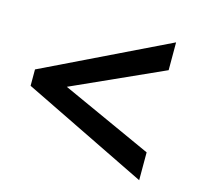

<svg xmlns="http://www.w3.org/2000/svg" viewBox="-80 -584 701 670"><g transform="rotate(15 271.0 -249.0)"><path d="M477.1 0 25.9 -220.2V-279.3L477.1 -498V-397.5L148.9 -249.5L477.1 -100.6Z"/></g></svg>

Font: Kumbh Sans SemiBold
Style: Regular
Weight: 600
Version: Version 1.005